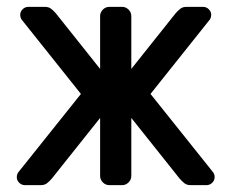

<svg xmlns="http://www.w3.org/2000/svg" viewBox="-20 -540 675 560"><path d="M272 -339V-493Q272 -504 280 -512Q288 -520 299 -520H336Q347 -520 355 -512Q363 -504 363 -493V-339L492 -501Q499 -509 506 -514.5Q513 -520 524 -520H572Q582 -520 589 -513Q596 -506 596 -497Q596 -489 592 -483L419 -266L602 -37Q606 -31 606 -23Q606 -14 599 -7Q592 0 582 0H536Q525 0 518 -5.5Q511 -11 504 -19L363 -196V-27Q363 -16 355 -8Q347 0 336 0H299Q288 0 280 -8Q272 -16 272 -27V-196L131 -19Q124 -11 117 -5.5Q110 0 99 0H53Q43 0 36 -7Q29 -14 29 -23Q29 -31 33 -37L216 -266L43 -483Q39 -489 39 -497Q39 -506 46 -513Q53 -520 63 -520H111Q122 -520 129 -514.5Q136 -509 143 -501Z"/></svg>

Font: Rubik
Style: Regular
Weight: 400
Designer: Hubert & Fischer
Foundry: Hubert & Fischer
Version: Version 1.100